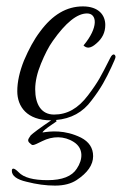

<svg xmlns="http://www.w3.org/2000/svg" viewBox="-20 -372 381 600"><path d="M241 -230C250 -221 262 -219 281 -236C300 -252 309 -271 309 -294C309 -325 288 -352 239 -352C188 -352 144 -326 105 -273C86 -248 70 -218 55 -183C41 -148 34 -116 34 -87C34 -39 64 4 139 4H140C103 29 82 45 76 51C71 58 68 63 68 66C68 70 70 73 74 76C82 83 80 85 112 69C144 53 180 52 211 72C242 92 239 127 220 155C205 179 174 191 129 191C84 191 54 183 38 166C23 151 17 153 17 162C17 177 32 189 63 196C94 204 124 208 152 208C180 208 202 202 219 191C254 168 271 143 271 116C271 90 258 71 233 58C182 33 138 38 113 42C113 39 123 30 144 16L157 7L155 3C202 -1 239 -21 266 -58C297 -98 311 -126 328 -162C337 -181 341 -191 341 -194C341 -201 333 -209 324 -190C310 -162 299 -141 291 -127C283 -113 271 -95 255 -74C224 -33 190 -14 149 -14C109 -14 90 -46 90 -93C90 -117 96 -144 108 -173C120 -202 132 -226 145 -244C185 -301 221 -330 252 -330C284 -330 288 -286 241 -230Z"/></svg>

Font: VL Great Vibes
Style: Regular
Weight: 400
Designer: Robert E. Leuschke
Foundry: Robert E. Leuschke
Version: Version 1.001